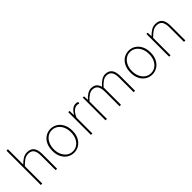

<svg xmlns="http://www.w3.org/2000/svg" viewBox="184 -1783 2855 2855"><g transform="rotate(-45 1612.0 -355.0)"><path d="M96 0V-722H126V-508V-400Q165 -439 205 -464.5Q245 -490 294 -490Q368 -490 403 -445.5Q438 -401 438 -308V0H408V-304Q408 -384 381 -423Q354 -462 292 -462Q247 -462 210 -438Q173 -414 126 -366V0Z M788 12Q731 12 682.5 -17.5Q634 -47 605 -103Q576 -159 576 -238Q576 -318 605 -374.5Q634 -431 682.5 -460.5Q731 -490 788 -490Q845 -490 893 -460.5Q941 -431 970.5 -374.5Q1000 -318 1000 -238Q1000 -159 970.5 -103Q941 -47 893 -17.5Q845 12 788 12ZM788 -16Q839 -16 880 -44Q921 -72 944.5 -122Q968 -172 968 -238Q968 -304 944.5 -354.5Q921 -405 880 -433.5Q839 -462 788 -462Q737 -462 696.5 -433.5Q656 -405 632 -354.5Q608 -304 608 -238Q608 -172 632 -122Q656 -72 696.5 -44Q737 -16 788 -16Z M1150 0V-478H1176L1180 -388H1182Q1206 -432 1240.5 -461Q1275 -490 1318 -490Q1330 -490 1341 -488Q1352 -486 1364 -480L1356 -452Q1344 -457 1336 -458.5Q1328 -460 1314 -460Q1281 -460 1245 -431.5Q1209 -403 1180 -332V0Z M1456 0V-478H1482L1486 -402H1488Q1521 -440 1561 -465Q1601 -490 1640 -490Q1699 -490 1729.5 -462.5Q1760 -435 1772 -390Q1814 -437 1855 -463.5Q1896 -490 1936 -490Q2007 -490 2042.5 -445.5Q2078 -401 2078 -308V0H2048V-304Q2048 -384 2020.5 -423Q1993 -462 1934 -462Q1898 -462 1861 -438Q1824 -414 1782 -366V0H1752V-304Q1752 -384 1724.5 -423Q1697 -462 1638 -462Q1570 -462 1486 -366V0Z M2432 12Q2375 12 2326.5 -17.5Q2278 -47 2249 -103Q2220 -159 2220 -238Q2220 -318 2249 -374.5Q2278 -431 2326.5 -460.5Q2375 -490 2432 -490Q2489 -490 2537 -460.5Q2585 -431 2614.5 -374.5Q2644 -318 2644 -238Q2644 -159 2614.5 -103Q2585 -47 2537 -17.5Q2489 12 2432 12ZM2432 -16Q2483 -16 2524 -44Q2565 -72 2588.5 -122Q2612 -172 2612 -238Q2612 -304 2588.5 -354.5Q2565 -405 2524 -433.5Q2483 -462 2432 -462Q2381 -462 2340.5 -433.5Q2300 -405 2276 -354.5Q2252 -304 2252 -238Q2252 -172 2276 -122Q2300 -72 2340.5 -44Q2381 -16 2432 -16Z M2794 0V-478H2820L2824 -402H2826Q2864 -440 2903.5 -465Q2943 -490 2992 -490Q3066 -490 3101 -445.5Q3136 -401 3136 -308V0H3106V-304Q3106 -384 3079 -423Q3052 -462 2990 -462Q2945 -462 2908 -438Q2871 -414 2824 -366V0Z"/></g></svg>

Font: Assistant ExtraLight ExtraLight
Style: Regular
Weight: 250
Version: Version 3.000